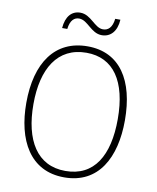

<svg xmlns="http://www.w3.org/2000/svg" viewBox="-97 -976 865 1060"><g transform="rotate(10 335.5 -445.5)"><path d="M182 -800H211C217 -851 240 -868 266 -868C315 -868 343 -799 404 -799C452 -799 487 -834 491 -901H462C456 -850 433 -832 405 -832C357 -832 328 -901 267 -901C219 -901 187 -866 182 -800ZM612 -358C612 -581 521 -725 339 -725C157 -725 59 -585 59 -359C59 -152 143 10 336 10C528 10 612 -149 612 -358ZM99 -359C99 -558 177 -689 339 -689C491 -689 572 -569 572 -358C572 -153 497 -26 336 -26C177 -26 99 -157 99 -359Z"/></g></svg>

Font: Noto Sans Malayalam SemiCondensed ExtraLight
Style: Regular
Weight: 200
Width: 4
Designer: Jelle Bosma - Monotype Design Team
Foundry: Monotype Imaging Inc.
Version: Version 2.104